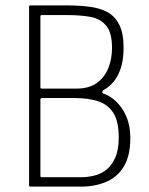

<svg xmlns="http://www.w3.org/2000/svg" viewBox="-20 -693 554 713"><path d="M464 -180Q464 -115 440 -75Q416 -35 374 -17.5Q332 0 282 0H93Q88 0 88 -5V-668Q88 -673 93 -673H222Q269 -673 308.5 -668.5Q348 -664 377 -649Q406 -634 422.5 -602Q439 -570 439 -516Q439 -474 429.5 -443Q420 -412 403 -391Q386 -370 365 -359Q361 -357 360 -352Q359 -347 366 -345Q408 -329 436 -285.5Q464 -242 464 -180ZM421 -183Q421 -242 401 -273.5Q381 -305 344 -317Q307 -329 256 -329H136Q130 -329 130 -323V-40Q130 -38 131 -36.5Q132 -35 135 -35H284Q304 -35 328.5 -40.5Q353 -46 373.5 -61.5Q394 -77 407.5 -106.5Q421 -136 421 -183ZM396 -515Q396 -572 374 -598Q352 -624 315 -630.5Q278 -637 230 -637H135Q130 -637 130 -632V-369Q130 -364 135 -364H264Q310 -364 339 -384.5Q368 -405 382 -439.5Q396 -474 396 -515Z"/></svg>

Font: Glory ExtraLight
Style: Regular
Weight: 250
Version: Version 1.011